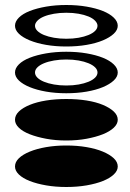

<svg xmlns="http://www.w3.org/2000/svg" viewBox="-20 -751 520 768"><path d="M40 -85Q40 -103 55.5 -118Q71 -133 99 -144.5Q127 -156 164.5 -162.5Q202 -169 245 -169Q289 -169 326.5 -162.5Q364 -156 391.5 -144.5Q419 -133 435 -118Q451 -103 451 -85Q451 -68 435 -53Q419 -38 391.5 -27Q364 -16 326.5 -9.5Q289 -3 245 -3Q202 -3 164.5 -9.5Q127 -16 99 -27Q71 -38 55.5 -53Q40 -68 40 -85ZM40 -272Q40 -290 55.5 -305Q71 -320 99 -331.5Q127 -343 164.5 -349Q202 -355 245 -355Q289 -355 326.5 -349Q364 -343 391.5 -331.5Q419 -320 435 -305Q451 -290 451 -272Q451 -255 435 -240Q419 -225 391.5 -214Q364 -203 326.5 -196Q289 -189 245 -189Q202 -189 164.5 -196Q127 -203 99 -214Q71 -225 55.5 -240Q40 -255 40 -272ZM40 -461Q40 -478 55.5 -493.5Q71 -509 99 -520Q127 -531 164.5 -537.5Q202 -544 245 -544Q289 -544 326.5 -537.5Q364 -531 391.5 -520Q419 -509 435 -493.5Q451 -478 451 -461Q451 -444 435 -429Q419 -414 391.5 -402.5Q364 -391 326.5 -384.5Q289 -378 245 -378Q202 -378 164.5 -384.5Q127 -391 99 -402.5Q71 -414 55.5 -429Q40 -444 40 -461ZM120 -461Q120 -450 129.5 -440.5Q139 -431 156 -424Q173 -417 196 -413Q219 -409 245 -409Q272 -409 294.5 -413Q317 -417 334 -424Q351 -431 360.5 -440.5Q370 -450 370 -461Q370 -472 360.5 -481.5Q351 -491 334 -498Q317 -505 294.5 -509Q272 -513 245 -513Q219 -513 196 -509Q173 -505 156 -498Q139 -491 129.5 -481.5Q120 -472 120 -461ZM40 -648Q40 -665 55.5 -680.5Q71 -696 99 -707Q127 -718 164.5 -724.5Q202 -731 245 -731Q289 -731 326.5 -724.5Q364 -718 391.5 -707Q419 -696 435 -680.5Q451 -665 451 -648Q451 -631 435 -616Q419 -601 391.5 -589.5Q364 -578 326.5 -571.5Q289 -565 245 -565Q202 -565 164.5 -571.5Q127 -578 99 -589.5Q71 -601 55.5 -616Q40 -631 40 -648ZM120 -648Q120 -637 129.5 -627.5Q139 -618 156 -611Q173 -604 196 -600Q219 -596 245 -596Q272 -596 294.5 -600Q317 -604 334 -611Q351 -618 360.5 -627.5Q370 -637 370 -648Q370 -658 360.5 -668Q351 -678 334 -685Q317 -692 294.5 -696Q272 -700 245 -700Q219 -700 196 -696Q173 -692 156 -685Q139 -678 129.5 -668Q120 -658 120 -648Z"/></svg>

Font: binaryv115
Style: Book
Weight: 400
Designer: Jelle Bosma - Monotype Design Team
Foundry: Monotype Imaging Inc.
Version: Version 2.003